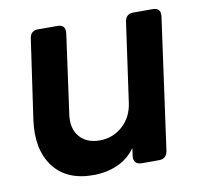

<svg xmlns="http://www.w3.org/2000/svg" viewBox="-67 -615 728 697"><g transform="rotate(-10 297.0 -266.0)"><path d="M223 12Q124 12 76 -52.5Q28 -117 43 -224L85 -516Q89 -544 116 -544H188Q219 -544 215 -512L175 -222Q167 -170 193 -139Q219 -108 268 -108Q316 -108 352 -140Q388 -172 395 -225L436 -516Q440 -544 468 -544H539Q570 -544 566 -512L499 -28Q494 0 467 0H403Q388 0 380.5 -8.5Q373 -17 375 -32L379 -60Q352 -23 311.5 -5.5Q271 12 223 12Z"/></g></svg>

Font: Pitagon Sans Text Bold
Style: Italic
Weight: 700
Italic angle: -8°
Designer: Travis Tran
Foundry: Pitagon
Version: Version 1.001; ttfautohint (v1.8.4.7-5d5b);gftools[0.9.26]